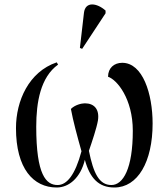

<svg xmlns="http://www.w3.org/2000/svg" viewBox="-20 -823 748 853"><path d="M345 -606 449 -764V-776C411 -810 359 -818 353 -766L335 -610ZM232 10C287 10 338 -34 357 -113C379 -32 418 10 488 10C592 10 658 -104 658 -274C658 -407 614 -544 523 -544C487 -544 460 -521 460 -482C500 -469 570 -384 570 -242C570 -74 527 -1 475 -1C420 -1 395 -54 375 -153C389 -194 409 -253 415 -287C423 -337 399 -364 357 -364C342 -364 313 -357 295 -339C305 -285 322 -222 342 -151C314 -46 277 -1 236 -1C185 -1 141 -45 141 -260C141 -369 160 -480 238 -536L232 -546C108 -504 51 -375 51 -254C51 -74 128 10 232 10Z"/></svg>

Font: Noto Serif Display Condensed
Style: Regular
Weight: 400
Width: 3
Designer: Monotype Design Team
Foundry: Monotype Imaging Inc.
Version: Version 2.009